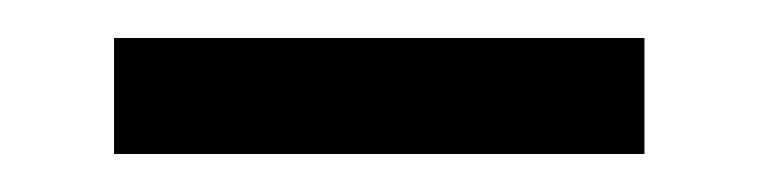

<svg xmlns="http://www.w3.org/2000/svg" viewBox="-20 -701 399 101"><path d="M319 -681V-620H40V-681Z"/></svg>

Font: Ortica Linear
Style: Bold
Weight: 700
Designer: Benedetta Bovani
Foundry: Collletttivo
Version: Version 2.000;Glyphs 3.1.2 (3151)